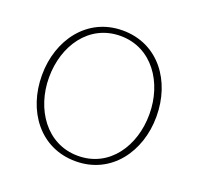

<svg xmlns="http://www.w3.org/2000/svg" viewBox="-126 -849 1033 999"><g transform="rotate(20 390.5 -350.0)"><path d="M392.1 -18.8C216.8 -18.8 111.9 -178.2 111.9 -350.5V-352.5C111.9 -525.7 213.9 -681.2 389.1 -681.2C564.4 -681.2 668.3 -522.8 668.3 -350.5V-347.5C668.3 -175.2 567.3 -18.8 392.1 -18.8ZM390.1 11.9C588.1 11.9 706.9 -157.4 706.9 -348.5V-351.5C706.9 -544.6 589.1 -711.9 390.1 -711.9C192.1 -711.9 73.3 -542.6 73.3 -351.5V-348.5C73.3 -155.4 191.1 11.9 390.1 11.9Z"/></g></svg>

Font: Meinily
Style: Regular
Weight: 500
Designer: Paul Hayes
Foundry: Paul Hayes
Version: Version 1.0; ttfautohint (v1.8.4.7-5d5b)